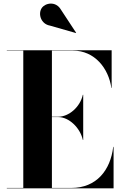

<svg xmlns="http://www.w3.org/2000/svg" viewBox="-20 -1023 666 1043"><path d="M251 -884 392.5 -843.5 393.5 -845 311 -970.5C283 -1019 225 -1007 206.5 -979C185.5 -947 202.5 -892.5 251 -884ZM430 -263H432V-508H430C415 -441 354 -389 297 -389H262V-748H377C494 -748 570 -652 585 -545H586.5V-750H17V-748H106.5V-2H17V0H597V-225H595C580 -98 504 -2 367 -2H262V-387H297C354 -387 415 -330 430 -263Z"/></svg>

Font: Bodoni* 96pt
Style: Bold
Weight: 700
Version: Version 2.3